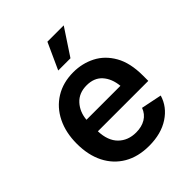

<svg xmlns="http://www.w3.org/2000/svg" viewBox="-216 -889 1023 1023"><g transform="rotate(-45 295.5 -377.0)"><path d="M308.6 11.2Q226.1 11.2 166.7 -23.4Q107.4 -58.1 75.4 -121.1Q43.5 -184.1 43.5 -269.5Q43.5 -353.5 75 -417.2Q106.4 -481 164.3 -516.8Q222.2 -552.7 300.3 -552.7Q366.7 -552.7 423.6 -523.7Q480.5 -494.6 515.1 -433.8Q549.8 -373 549.8 -277.3V-237.3H169.9Q172.4 -164.6 210.7 -126.5Q249 -88.4 310.1 -88.4Q352.1 -88.4 382.1 -106.4Q412.1 -124.5 424.8 -159.2L541.5 -135.3Q522 -69.3 460.7 -29.1Q399.4 11.2 308.6 11.2ZM170.4 -323.7H426.3Q420.4 -382.3 388.9 -417.7Q357.4 -453.1 300.8 -453.1Q242.7 -453.1 208.7 -415.8Q174.8 -378.4 170.4 -323.7ZM249.5 -615.7 317.4 -765.1H440.4L341.8 -615.7Z"/></g></svg>

Font: Inter SemiBold
Style: Regular
Weight: 600
Designer: Rasmus Andersson
Foundry: rsms
Version: Version 4.001;git-9221beed3